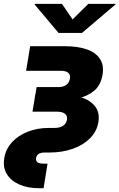

<svg xmlns="http://www.w3.org/2000/svg" viewBox="-46 -790 630 1014"><path d="M161.6 204.1Q100.6 204.1 55.9 184.3Q11.2 164.6 -10.3 128.7Q-31.7 92.8 -23.4 44.9Q-15.6 -2.9 17.3 -38.8Q50.3 -74.7 100.6 -94.5Q150.9 -114.3 210.4 -114.3H240.7Q269.5 -114.3 286.9 -125.7Q304.2 -137.2 307.6 -157.7Q311 -178.2 297.1 -189.2Q283.2 -200.2 254.4 -200.2H125.5L147.5 -330.1H262.7Q288.6 -330.1 304.2 -341.8Q319.8 -353.5 323.2 -374.5Q326.7 -394.5 314.7 -405.3Q302.7 -416 276.4 -416H91.8L113.3 -545.9H297.9Q363.3 -545.9 410.9 -529.8Q458.5 -513.7 481.2 -480.2Q503.9 -446.8 495.6 -395.5Q486.3 -339.8 450.7 -310.3Q415 -280.8 362.5 -269.8Q310.1 -258.8 250.5 -258.8H135.3L140.6 -293H263.7Q328.6 -293 379.2 -277.3Q429.7 -261.7 455.8 -228.8Q481.9 -195.8 473.6 -145Q465.8 -97.2 430.7 -61Q395.5 -24.9 339.6 -4.6Q283.7 15.6 212.9 15.6H188.5Q168.9 15.6 158 22.9Q147 30.3 144.5 44.9Q142.1 59.1 151.9 66.7Q161.6 74.2 182.6 74.2H205.1L184.1 204.1ZM281.2 -769.5 337.4 -687.5 420.4 -769.5H564.5L564 -766.6L387.2 -616.2H263.2L136.7 -766.6L137.7 -769.5Z"/></svg>

Font: Inter ExtraBold
Style: Italic
Weight: 800
Italic angle: -9.3988°
Designer: Rasmus Andersson
Foundry: rsms
Version: Version 4.001;git-66647c0bb